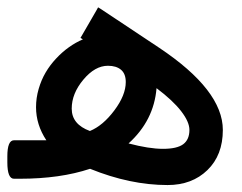

<svg xmlns="http://www.w3.org/2000/svg" viewBox="-41 -499 676 536"><path d="M-2 -107.4H88.4Q59.6 -150.9 59.6 -199.7Q59.6 -225.6 66.9 -250.7Q74.2 -275.9 86.4 -296.6Q98.6 -317.4 115.5 -335.4Q132.3 -353.5 151.1 -366.9Q169.9 -380.4 190.4 -389.2L183.6 -393.1L188.5 -401.4L228 -469.7L232.9 -478.5L241.7 -473.1L403.3 -365.7Q581.1 -247.1 581.1 -136.2Q581.1 -65.9 538.1 -24.2Q495.1 17.6 426.8 17.6Q322.3 17.6 210.4 -27.8Q127 0 14.6 0H-2Q-20.5 0 -20.5 -45.9V-62.5Q-20.5 -107.4 -2 -107.4ZM396 -252.9Q388.7 -162.6 317.9 -98.6Q375 -83.5 414.1 -83.5Q453.1 -83.5 470.5 -96.4Q487.8 -109.4 487.8 -136.2Q487.8 -158.7 464.8 -188.5Q441.9 -218.3 396 -252.9ZM310.1 -270Q310.1 -293 296.9 -304.2Q283.7 -315.4 260.3 -315.4Q224.1 -315.4 191.7 -276.6Q159.2 -237.8 159.2 -195.8Q159.2 -151.9 210 -133.3Q246.6 -148.4 278.3 -190.9Q310.1 -233.4 310.1 -270Z"/></svg>

Font: Samim FD-WOL
Style: Medium-FD-WOL
Weight: 500
Foundry: DejaVu fonts team - Redesigned by Saber Rastikerdar
Version: Version 4.0.0